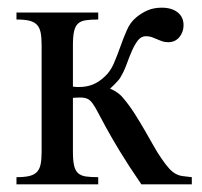

<svg xmlns="http://www.w3.org/2000/svg" viewBox="-20 -480 526 500"><path d="M348.1 0Q314 -49.8 292 -86.2Q270 -122.6 256.3 -147.7Q242.7 -172.9 234.6 -188.2Q226.6 -203.6 220.2 -211.9Q213.9 -220.2 206.8 -223.1Q199.7 -226.1 187.5 -226.1Q185.1 -226.1 181.9 -225.8Q178.7 -225.6 176.3 -225.6Q173.3 -225.1 169.9 -225.1V-84.5Q169.9 -62 172.9 -49.1Q175.8 -36.1 183.1 -29.3Q190.4 -22.5 203.1 -20.5Q215.8 -18.6 235.8 -18.6V0H22.9V-18.6Q43 -18.6 55.7 -21.5Q68.4 -24.4 75.7 -31.7Q83 -39.1 85.7 -51.8Q88.4 -64.5 88.4 -84.5V-362.8Q88.4 -382.8 85.7 -395.8Q83 -408.7 75.7 -416Q68.4 -423.3 55.7 -426.3Q43 -429.2 22.9 -429.2V-447.3H235.8V-429.2Q215.8 -429.2 203.1 -427.2Q190.4 -425.3 183.1 -418.5Q175.8 -411.6 172.9 -398.4Q169.9 -385.3 169.9 -362.8V-254.4Q172.9 -253.9 175.8 -253.9Q178.2 -253.4 180.7 -253.4H185.5Q204.6 -253.4 220.7 -259.5Q236.8 -265.6 252.4 -280.3Q267.6 -293.9 276.6 -315.2Q285.6 -336.4 293.5 -358.6Q301.3 -380.9 310.3 -401.4Q319.3 -421.9 334 -434.1Q348.6 -446.3 364.5 -453.1Q380.4 -460 401.4 -460Q426.8 -460 442.4 -448Q458 -436 458 -414.1Q458 -405.8 455.3 -397.9Q452.6 -390.1 447.5 -383.8Q442.4 -377.4 435.1 -373.8Q427.7 -370.1 418 -370.1Q408.7 -370.1 401.9 -372.6Q395 -375 388.7 -377.9Q382.3 -380.9 375.5 -383.3Q368.7 -385.7 359.9 -385.7Q347.7 -385.7 339.1 -374.8Q330.6 -363.8 323.5 -347.4Q316.4 -331.1 309.6 -312.3Q302.7 -293.5 293.5 -278.3Q291.5 -274.4 287.1 -269.8Q282.7 -265.1 278.3 -260.3Q272.9 -254.9 266.6 -249Q272 -247.1 277.8 -243.7Q283.2 -240.7 289.3 -236.1Q295.4 -231.4 301.3 -224.1Q316.9 -205.6 330.6 -184.1Q344.2 -162.6 356.4 -141.6Q368.7 -120.6 379.4 -101.3Q390.1 -82 400.4 -67.4Q412.1 -50.3 420.4 -41.3Q428.7 -32.2 437 -27.6Q445.3 -22.9 455.1 -21.5Q464.8 -20 479.5 -18.6V0Z"/></svg>

Font: Doulos SIL Cyr
Style: Regular
Weight: 400
Designer: Walt Agee, Victor Gaultney, Peter Martin, Debbi Hosken, Becca Hirsbrunner
Foundry: SIL International
Version: Version 5.000